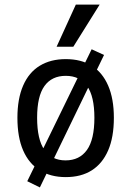

<svg xmlns="http://www.w3.org/2000/svg" viewBox="-20 -764 573 838"><path d="M267 9Q201 9 153.5 -20.5Q106 -50 81 -107.5Q56 -165 56 -250Q56 -333 81 -390.5Q106 -448 153.5 -477Q201 -506 267 -506Q334 -506 380.5 -477Q427 -448 452 -390.5Q477 -333 477 -250Q477 -165 452 -107.5Q427 -50 380.5 -20.5Q334 9 267 9ZM266 -64Q327 -64 359.5 -109.5Q392 -155 392 -250Q392 -344 360 -388.5Q328 -433 267 -433Q206 -433 174 -388.5Q142 -344 142 -250Q142 -155 174 -109.5Q206 -64 266 -64ZM154 54 99 27 380 -549 434 -524ZM227 -560 311 -744H415L300 -560Z"/></svg>

Font: Nunito Sans 7pt Condensed Medium
Style: Regular
Weight: 500
Width: 3
Designer: Vernon Adams
Foundry: Vernon Adams
Version: Version 3.101;gftools[0.9.27]